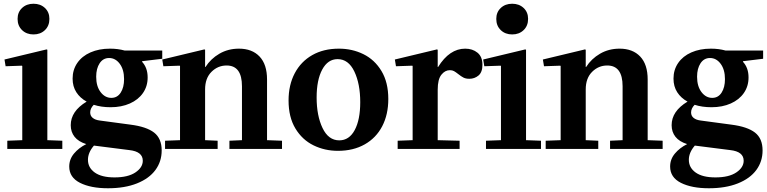

<svg xmlns="http://www.w3.org/2000/svg" viewBox="-20 -796 4098 1026"><path d="M229 -532 233 -530V-47L313 -44V0H19V-44L99 -47V-443L97 -445L10 -442L4 -478ZM74 -695Q74 -731 98 -753.5Q122 -776 159 -776Q196 -776 220 -753.5Q244 -731 244 -695Q244 -658 220 -635Q196 -612 159 -612Q122 -612 98 -635Q74 -658 74 -695Z M575 -273Q607 -273 625 -301Q643 -329 643 -373Q643 -424 620 -455Q597 -486 563 -486Q531 -486 512.5 -458Q494 -430 494 -386Q494 -335 517.5 -304Q541 -273 575 -273ZM441 -26Q399 -39 378.5 -65Q358 -91 358 -127Q358 -202 443 -253Q408 -272 388 -303Q368 -334 368 -376Q368 -423 393 -459.5Q418 -496 463.5 -516Q509 -536 568 -536Q610 -536 646 -526H847V-482L740 -469L739 -466Q769 -434 769 -382Q769 -335 744 -299Q719 -263 674 -243Q629 -223 571 -223Q521 -223 481 -236Q462 -217 462 -195Q462 -177 475.5 -166Q489 -155 513 -152L677 -130Q763 -119 803.5 -87.5Q844 -56 844 8Q844 67 810.5 112.5Q777 158 712 184Q647 210 557 210Q465 210 407.5 181Q350 152 350 94Q350 55 375.5 24.5Q401 -6 441 -26ZM592 152Q664 152 703.5 125.5Q743 99 743 63Q743 14 671 6L482 -18Q450 19 450 58Q450 100 486.5 126Q523 152 592 152Z M1072 -532 1076 -530V-438H1078Q1106 -482 1152.5 -509Q1199 -536 1257 -536Q1327 -536 1367 -494Q1407 -452 1407 -371V-47L1487 -44V0H1206V-44L1273 -47V-335Q1273 -446 1191 -446Q1144 -446 1110 -412Q1076 -378 1076 -318V-47L1143 -44V0H862V-44L942 -47V-443L940 -445L853 -442L847 -478Z M1791 -536Q1862 -536 1922 -506.5Q1982 -477 2018.5 -416.5Q2055 -356 2055 -267Q2055 -184 2022.5 -121.5Q1990 -59 1929 -24.5Q1868 10 1786 10Q1715 10 1655 -19.5Q1595 -49 1558.5 -109.5Q1522 -170 1522 -259Q1522 -342 1555 -404.5Q1588 -467 1648.5 -501.5Q1709 -536 1791 -536ZM1793 -46Q1846 -46 1875.5 -101Q1905 -156 1905 -250Q1905 -348 1873.5 -414Q1842 -480 1784 -480Q1732 -480 1702 -424.5Q1672 -369 1672 -275Q1672 -178 1703.5 -112Q1735 -46 1793 -46Z M2319 -47 2436 -44V0H2105V-44L2185 -47V-443L2183 -445L2096 -442L2090 -478L2315 -532L2319 -530V-438H2321Q2382 -536 2466 -536Q2505 -536 2531.5 -514.5Q2558 -493 2558 -450Q2558 -410 2537 -392.5Q2516 -375 2488 -375Q2469 -375 2456.5 -381.5Q2444 -388 2429 -400Q2415 -411 2406 -416Q2397 -421 2384 -421Q2358 -421 2338.5 -396.5Q2319 -372 2319 -317Z M2787 -532 2791 -530V-47L2871 -44V0H2577V-44L2657 -47V-443L2655 -445L2568 -442L2562 -478ZM2632 -695Q2632 -731 2656 -753.5Q2680 -776 2717 -776Q2754 -776 2778 -753.5Q2802 -731 2802 -695Q2802 -658 2778 -635Q2754 -612 2717 -612Q2680 -612 2656 -635Q2632 -658 2632 -695Z M3106 -532 3110 -530V-438H3112Q3140 -482 3186.5 -509Q3233 -536 3291 -536Q3361 -536 3401 -494Q3441 -452 3441 -371V-47L3521 -44V0H3240V-44L3307 -47V-335Q3307 -446 3225 -446Q3178 -446 3144 -412Q3110 -378 3110 -318V-47L3177 -44V0H2896V-44L2976 -47V-443L2974 -445L2887 -442L2881 -478Z M3786 -273Q3818 -273 3836 -301Q3854 -329 3854 -373Q3854 -424 3831 -455Q3808 -486 3774 -486Q3742 -486 3723.5 -458Q3705 -430 3705 -386Q3705 -335 3728.5 -304Q3752 -273 3786 -273ZM3652 -26Q3610 -39 3589.5 -65Q3569 -91 3569 -127Q3569 -202 3654 -253Q3619 -272 3599 -303Q3579 -334 3579 -376Q3579 -423 3604 -459.5Q3629 -496 3674.5 -516Q3720 -536 3779 -536Q3821 -536 3857 -526H4058V-482L3951 -469L3950 -466Q3980 -434 3980 -382Q3980 -335 3955 -299Q3930 -263 3885 -243Q3840 -223 3782 -223Q3732 -223 3692 -236Q3673 -217 3673 -195Q3673 -177 3686.5 -166Q3700 -155 3724 -152L3888 -130Q3974 -119 4014.5 -87.5Q4055 -56 4055 8Q4055 67 4021.5 112.5Q3988 158 3923 184Q3858 210 3768 210Q3676 210 3618.5 181Q3561 152 3561 94Q3561 55 3586.5 24.5Q3612 -6 3652 -26ZM3803 152Q3875 152 3914.5 125.5Q3954 99 3954 63Q3954 14 3882 6L3693 -18Q3661 19 3661 58Q3661 100 3697.5 126Q3734 152 3803 152Z"/></svg>

Font: Minipax
Style: Bold
Weight: 600
Designer: Raphaël Ronot, Igor Stepanchenko (Cyrillic)
Foundry: steppetype
Version: Version 1.002